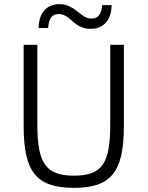

<svg xmlns="http://www.w3.org/2000/svg" viewBox="-20 -892 713 927"><path d="M578.1 -282.2Q578.1 -199.2 565.4 -142.3Q552.7 -85.4 524.2 -50.5Q495.6 -15.6 449.7 -0.2Q403.8 15.1 337.9 15.1Q269 15.1 222.2 -0.7Q175.3 -16.6 147 -52Q118.7 -87.4 106.4 -144Q94.2 -200.7 94.2 -282.2V-675.8H160.2V-292Q160.2 -221.7 168.5 -174.3Q176.8 -127 197.3 -97.9Q217.8 -68.8 251.7 -56.4Q285.6 -43.9 336.9 -43.9Q388.7 -43.9 422.6 -56.4Q456.5 -68.8 476.3 -97.9Q496.1 -127 504.2 -174.1Q512.2 -221.2 512.2 -290V-675.8H578.1ZM166 -756.8Q168.5 -814.5 195.3 -843.3Q222.2 -872.1 268.1 -872.1Q286.1 -872.1 301.3 -866.9Q316.4 -861.8 329.1 -854Q341.8 -846.2 353 -837.2Q364.3 -828.1 375 -820.3Q385.7 -812.5 396.7 -807.4Q407.7 -802.2 420.4 -802.2Q445.3 -802.2 458 -817.9Q470.7 -833.5 473.1 -867.2H519Q517.6 -811 490.5 -782Q463.4 -752.9 417.5 -752.9Q396.5 -752.9 381.1 -758.3Q365.7 -763.7 353.5 -771.5Q341.3 -779.3 331.3 -788.6Q321.3 -797.9 311 -805.7Q300.8 -813.5 289.3 -818.8Q277.8 -824.2 263.2 -824.2Q238.3 -824.2 226.6 -807.6Q214.8 -791 212.4 -756.8Z"/></svg>

Font: Clear Sans Light
Style: Regular
Weight: 300
Foundry: Intel Corporation
Version: Version 1.00